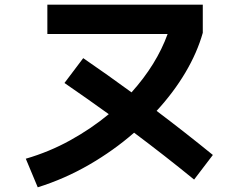

<svg xmlns="http://www.w3.org/2000/svg" viewBox="-20 -756 1040 819"><path d="M141 43 90 -79Q190 -108 279.5 -157.5Q369 -207 444 -269Q351 -336 255 -402L335 -508Q440 -436 541 -362Q648 -481 695 -611H182V-736H845V-616Q821 -531 770.5 -446Q720 -361 648 -283Q770 -191 888 -95L808 10Q683 -92 552 -190Q465 -114 360.5 -53.5Q256 7 141 43Z"/></svg>

Font: Murecho SemiBold
Style: Regular
Weight: 600
Designer: Neil Summerour
Foundry: Positype
Version: Version 1.010; ttfautohint (v1.8.3)